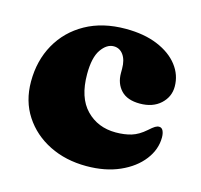

<svg xmlns="http://www.w3.org/2000/svg" viewBox="-81 -585 720 687"><g transform="rotate(15 279.0 -241.5)"><path d="M526.5 -342.5Q526.5 -304.5 497.8 -278Q469 -251.5 421 -251.5Q374.5 -251.5 351.2 -276.2Q328 -301 328 -339.5V-355.5Q328 -388 314.5 -406.8Q301 -425.5 279 -425.5Q253 -425.5 232.5 -396Q212 -366.5 212 -305Q212 -218 255 -173.8Q298 -129.5 364.5 -129.5Q396.5 -129.5 422.2 -137.2Q448 -145 473.5 -167.5Q488 -180.5 495.5 -185Q503 -189.5 510 -189.5Q520 -189.5 524.8 -179.5Q529.5 -169.5 529.5 -155Q529.5 -110.5 499.8 -71.8Q470 -33 417 -9.5Q364 14 294 14Q217.5 14 156.8 -16.2Q96 -46.5 60.5 -100.8Q25 -155 25 -227.5Q25 -305 59.2 -366Q93.5 -427 156.2 -462Q219 -497 304.5 -497Q373 -497 422.8 -476.2Q472.5 -455.5 499.5 -420.5Q526.5 -385.5 526.5 -342.5Z"/></g></svg>

Font: Fraunces 9pt S000 Black
Style: Regular
Weight: 900
Version: Version 1.000; ttfautohint (v1.8.3)